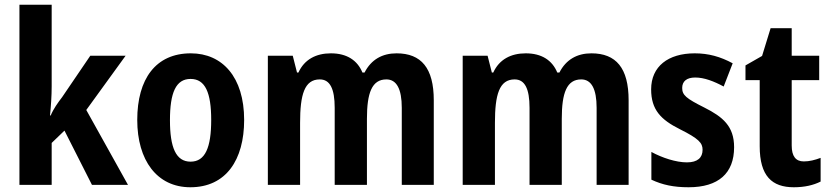

<svg xmlns="http://www.w3.org/2000/svg" viewBox="-20 -780 3505 810"><path d="M198 -760H62V0H198V-177L252 -229L368 0H520L344 -316L510 -545H361L242 -370C225 -348 205 -320 194 -293H191C195 -333 198 -375 198 -416Z M1010 -274C1010 -455 918 -555 785 -555C637 -555 559 -447 559 -274C559 -104 642 10 783 10C934 10 1010 -106 1010 -274ZM697 -273C697 -389 722 -447 784 -447C846 -447 871 -389 871 -274C871 -158 846 -98 784 -98C722 -98 697 -158 697 -273Z M1653 -555C1593 -555 1546 -529 1518 -474H1509C1488 -525 1444 -555 1376 -555C1313 -555 1264 -529 1239 -474H1233L1215 -545H1110V0H1246V-262C1246 -380 1264 -445 1329 -445C1372 -445 1392 -406 1392 -325V0H1528V-279C1528 -388 1549 -445 1610 -445C1653 -445 1675 -405 1675 -325V0H1810V-357C1810 -493 1757 -555 1653 -555Z M2475 -555C2415 -555 2368 -529 2340 -474H2331C2310 -525 2266 -555 2198 -555C2135 -555 2086 -529 2061 -474H2055L2037 -545H1932V0H2068V-262C2068 -380 2086 -445 2151 -445C2194 -445 2214 -406 2214 -325V0H2350V-279C2350 -388 2371 -445 2432 -445C2475 -445 2497 -405 2497 -325V0H2632V-357C2632 -493 2579 -555 2475 -555Z M3077 -159C3077 -248 3029 -287 2952 -326C2874 -365 2858 -379 2858 -409C2858 -437 2877 -453 2913 -453C2951 -453 2992 -437 3033 -415L3071 -513C3019 -541 2969 -555 2911 -555C2799 -555 2727 -500 2727 -403C2727 -317 2768 -275 2848 -235C2928 -195 2944 -177 2944 -148C2944 -115 2923 -95 2878 -95C2832 -95 2774 -114 2728 -139V-22C2775 0 2822 10 2885 10C3011 10 3077 -49 3077 -159Z M3371 -99C3337 -99 3320 -121 3320 -166V-442H3436V-545H3320V-661H3231L3195 -544L3125 -504V-442H3185V-163C3185 -37 3237 10 3329 10C3375 10 3412 1 3442 -14V-114C3418 -105 3395 -99 3371 -99Z"/></svg>

Font: Noto Sans Display SemiCondensed
Style: Bold
Weight: 700
Width: 4
Designer: Monotype Design Team
Foundry: Monotype Imaging Inc.
Version: Version 1.900